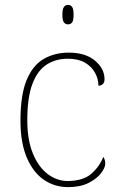

<svg xmlns="http://www.w3.org/2000/svg" viewBox="-20 -758 488 788"><path d="M259 10Q205 10 161 -19.5Q117 -49 90.5 -110Q64 -171 64 -263Q64 -369 89.5 -430Q115 -491 160 -516.5Q205 -542 262 -542Q331 -542 370 -509Q409 -476 409 -433Q409 -408 384 -406Q384 -434 370 -459.5Q356 -485 328.5 -501Q301 -517 258 -517Q209 -517 171.5 -493Q134 -469 113 -413.5Q92 -358 92 -264Q92 -184 115 -128Q138 -72 176 -43.5Q214 -15 259 -15Q322 -16 355 -45Q388 -74 404 -114Q412 -103 412 -86Q412 -70 394.5 -47Q377 -24 343 -7Q309 10 259 10ZM259 -658Q249 -658 242.5 -666Q236 -674 236 -698Q236 -721 242.5 -729.5Q249 -738 259 -738Q270 -738 276 -729.5Q282 -721 282 -698Q282 -674 276 -666Q270 -658 259 -658Z"/></svg>

Font: Noto Serif Thin
Style: Regular
Weight: 100
Designer: Monotype Design Team
Foundry: Monotype Imaging Inc.
Version: Version 2.015